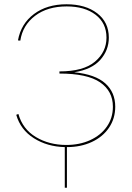

<svg xmlns="http://www.w3.org/2000/svg" viewBox="-20 -683 616 898"><path d="M293 5V195H283V5Q201 3 138.5 -36.5Q76 -76 56 -146L66 -150Q86 -79 148 -42Q210 -5 290 -5Q352 -5 401.5 -27.5Q451 -50 479.5 -90.5Q508 -131 508 -184Q508 -257 448 -298Q388 -339 258 -339V-349Q370 -349 424 -394.5Q478 -440 478 -507Q478 -575 427 -614Q376 -653 292 -653Q202 -653 144 -609Q86 -565 75 -493L64 -494Q78 -572 139 -617.5Q200 -663 291 -663Q380 -663 434.5 -621Q489 -579 489 -507Q489 -448 449 -403Q409 -358 327 -345Q426 -335 472.5 -293Q519 -251 519 -184Q519 -129 490 -86Q461 -43 409.5 -19Q358 5 293 5Z"/></svg>

Font: Ysabeau Hairline
Style: Regular
Weight: 100
Designer: Christian Thalmann (Catharsis Fonts)
Version: Version 0.003